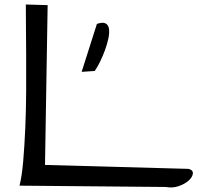

<svg xmlns="http://www.w3.org/2000/svg" viewBox="-20 -857 905 860"><path d="M67.4 -25.4Q78.1 -67.4 84 -135.7Q89.8 -204.1 93.3 -284.7Q96.7 -365.2 97.2 -450.7Q97.7 -536.1 97.2 -612.3Q96.7 -688.5 96.2 -748Q95.7 -807.6 95.7 -836.9L193.4 -834L181.6 -118.2L825.2 -100.6Q845.7 -94.7 843.8 -79.1Q841.8 -63.5 825.2 -48.3Q808.6 -33.2 780.8 -23.4Q752.9 -13.7 722.7 -19.5ZM414.1 -750Q440.4 -758.8 453.1 -752Q465.8 -745.1 468.3 -727.1Q470.7 -709 465.3 -684.1Q460 -659.2 450.2 -632.3Q440.4 -605.5 428.2 -580.6Q416 -555.7 404.3 -539.1L345.7 -535.2Z"/></svg>

Font: Architects Daughter-petzku
Style: Regular
Weight: 400
Designer: Kimberly Geswein
Foundry: Kimberly Geswein
Version: Version 1.000 2010 initial release